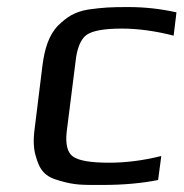

<svg xmlns="http://www.w3.org/2000/svg" viewBox="-20 -514 520 544"><path d="M428 -4 437 -72C385 -59 336 -53 289 -53C236 -53 202 -59 186 -71C171 -82 165 -106 169 -141L194 -339C198 -378 209 -403 225 -415C242 -427 275 -433 325 -433C372 -433 421 -426 472 -413L480 -479C435 -489 390 -494 344 -494C293 -494 274 -493 230 -487C190 -480 170 -466 145 -442C119 -416 106 -376 100 -326L78 -148C74 -118 75 -93 81 -73C92 -32 107 -13 149 -2C193 11 213 10 272 10C331 10 383 5 428 -4Z"/></svg>

Font: Gamestation Text
Style: Italic
Weight: 400
Designer: Jonas Hecksher
Foundry: Jonas Hecksher, Playtypeª, e-types AS
Version: Version 1.003